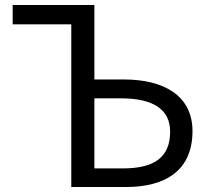

<svg xmlns="http://www.w3.org/2000/svg" viewBox="-20 -753 845 773"><path d="M267 0H487C649 0 755 -69 755 -225C755 -369 638 -433 480 -433H360V-733H31V-655H267ZM360 -75V-357H468C596 -357 665 -313 665 -223C665 -119 600 -75 475 -75Z"/></svg>

Font: Source Han Sans JP
Style: Regular
Weight: 400
Designer: Ryoko NISHIZUKA 西塚涼子 (kana, bopomofo & ideographs); Paul D. Hunt (Latin, Greek & Cyrillic); Sandoll Communications 산돌커뮤니
Foundry: Adobe
Version: Version 2.004;hotconv 1.0.118;makeotfexe 2.5.65603